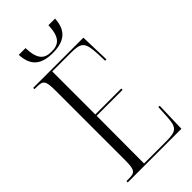

<svg xmlns="http://www.w3.org/2000/svg" viewBox="-274 -959 1025 1025"><g transform="rotate(-45 238.0 -446.5)"><path d="M238 -771C337 -771 372 -818 376 -893H326C323 -808 295 -781 239 -781C183 -781 156 -807 153 -893H102C106 -817 140 -771 238 -771ZM32 0H437L442 -169H432L428 -96C423 -25 410 -10 335 -10H165L166 -369H362V-379H166V-704H307C385 -704 399 -689 404 -603L406 -545H416L411 -714H32V-704H51C96 -704 106 -694 106 -621V-91C106 -20 95 -10 51 -10H32Z"/></g></svg>

Font: Noto Serif Display ExtraCondensed Light
Style: Regular
Weight: 300
Width: 2
Designer: Monotype Design Team
Foundry: Monotype Imaging Inc.
Version: Version 2.009